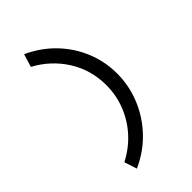

<svg xmlns="http://www.w3.org/2000/svg" viewBox="-252 -818 1005 1005"><g transform="rotate(-45 250.0 -315.5)"><path d="M133 105 110 35Q178 0 227 -54Q276 -108 302.5 -175.5Q329 -243 329 -317Q329 -430 271.5 -521Q214 -612 117 -664L139 -736Q224 -697 285 -633.5Q346 -570 379 -489.5Q412 -409 412 -320Q412 -231 378.5 -148.5Q345 -66 282.5 0Q220 66 133 105Z"/></g></svg>

Font: Inconsolata Medium
Style: Regular
Weight: 500
Monospace: yes
Designer: Raph Levien, Cyreal, Brenton Simpson
Foundry: Raph Levien, Cyreal, Google
Version: Version 3.001; ttfautohint (v1.8.2.53-6de2)